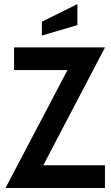

<svg xmlns="http://www.w3.org/2000/svg" viewBox="-20 -936 552 956"><path d="M7.5 0 337 -627 360 -587H50V-700H503L174.5 -73L151.5 -113H502.5V0ZM188.5 -759V-828L365.5 -915.5V-811Z"/></svg>

Font: Cabin
Style: Bold
Weight: 700
Width: 4
Designer: Pablo Impallari
Foundry: Pablo Impallari. http://www.impallari.com Igino Marini. http://www.ikern.com
Version: Version 3.001